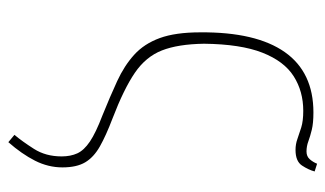

<svg xmlns="http://www.w3.org/2000/svg" viewBox="-184 -408 799 472"><g transform="rotate(90 216.0 -171.5)"><path d="M59 -264Q58 -401 107.5 -471.5Q157 -542 256 -542Q282 -542 298.5 -538Q315 -534 327 -529.5Q339 -525 352 -525Q364 -525 371 -533Q378 -541 382 -551L401 -545Q397 -530 386.5 -514Q376 -498 348 -498Q334 -498 321.5 -502.5Q309 -507 293 -512Q277 -517 252 -517Q204 -517 167 -493.5Q130 -470 109 -416.5Q88 -363 87 -273Q88 -209 103.5 -169.5Q119 -130 158.5 -103Q198 -76 271 -48Q313 -32 339.5 -17Q366 -2 378.5 19Q391 40 391 75Q391 110 374.5 142.5Q358 175 329 208L311 193Q327 174 345.5 145Q364 116 364 77Q364 55 356.5 38.5Q349 22 327.5 7.5Q306 -7 264 -23Q217 -42 179 -59.5Q141 -77 114 -101.5Q87 -126 73 -164.5Q59 -203 59 -264Z"/></g></svg>

Font: Noto Serif Thin
Style: Regular
Weight: 100
Designer: Monotype Design Team
Foundry: Monotype Imaging Inc.
Version: Version 2.015